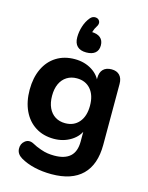

<svg xmlns="http://www.w3.org/2000/svg" viewBox="-139 -857 879 1137"><g transform="rotate(15 300.5 -288.5)"><path d="M98.9 149.1Q66.6 129.7 65.2 98.2Q63.8 66.7 87.1 48.6Q110.4 30.4 140.3 46Q163.7 59.2 192.5 69Q216.5 77.6 236.5 80.4Q256.4 83.2 276.8 83.2Q341.7 83.2 374.4 53.3Q407.1 23.4 407.1 -37.7V-118.9H415.9Q400.7 -70.7 354.1 -41.5Q307.5 -12.2 248.6 -12.2Q183.6 -12.2 135.7 -42.7Q87.7 -73.2 61.8 -128.3Q35.9 -183.4 35.9 -256.6Q35.9 -329.8 61.8 -385Q87.7 -440.2 135.8 -470.3Q183.8 -500.4 248.6 -500.4Q308.7 -500.4 354.6 -471.3Q400.5 -442.1 414.7 -394.8L404.9 -364.6V-426.8Q404.9 -461.9 423.1 -480.2Q441.2 -498.4 474.5 -498.4Q506.2 -498.4 523.9 -479.8Q541.5 -461.1 541.5 -426.8V-54.3Q541.5 67.7 477.5 130.7Q413.6 193.7 289 193.7Q233.9 193.7 185.1 182.4Q136.3 171.1 98.9 149.1ZM405.7 -256.6Q405.7 -320.7 374.4 -357.2Q343 -393.8 289.5 -393.8Q254.4 -393.8 228.2 -377.2Q201.9 -360.6 187.6 -330Q173.4 -299.3 173.4 -256.6Q173.4 -213.9 187.6 -183Q201.9 -152 228.2 -135.4Q254.4 -118.9 289.5 -118.9Q343 -118.9 374.4 -155.7Q405.7 -192.5 405.7 -256.6ZM227.7 -629.3Q227.7 -663.5 238.6 -697.4Q249.4 -731.3 270.2 -756.1Q284 -772.1 302.5 -770.9Q321.1 -769.7 328.3 -754.2Q335.5 -738.7 321.7 -718.5Q312.9 -705.1 307.6 -688.4Q302.3 -671.7 302.3 -658.1L299.3 -681.6Q336.6 -681.6 356 -665.1Q375.4 -648.7 375.4 -618.3Q375.4 -588 356.4 -572Q337.4 -556 301.9 -556Q265.6 -556 246.7 -574.5Q227.7 -593 227.7 -629.3Z"/></g></svg>

Font: SN Pro Thin
Style: Regular
Weight: 200
Designer: Tobias Whetton
Foundry: Supernotes
Version: Version 1.003;Glyphs 3.3 (3324)